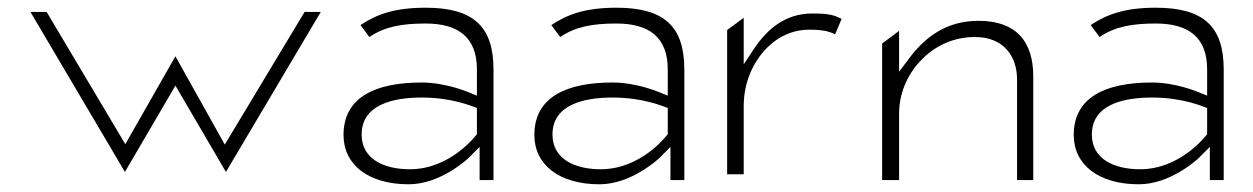

<svg xmlns="http://www.w3.org/2000/svg" viewBox="-20 -482 3249 498"><path d="M59 -451 304 -36 435 -260 566 -36 812 -451H770L563 -107L435 -336L305 -108L101 -451Z M871 -132C871 -55 935 -4 1040 -4C1124 -4 1195 -72 1195 -72L1224 -101V-15H1260V-302C1260 -414 1207 -462 1084 -462C1004 -462 957 -445 915 -417L938 -386C978 -413 1022 -421 1084 -421C1169 -421 1217 -385 1217 -302V-234L1192 -244C1192 -244 1135 -268 1074 -268C952 -268 871 -229 871 -132ZM918 -133C918 -211 1000 -229 1074 -229C1152 -229 1203 -207 1217 -202V-134C1214 -130 1148 -43 1043 -43C975 -43 918 -70 918 -133Z M1366 -132C1366 -55 1430 -4 1535 -4C1619 -4 1690 -72 1690 -72L1719 -101V-15H1755V-302C1755 -414 1702 -462 1579 -462C1499 -462 1452 -445 1410 -417L1433 -386C1473 -413 1517 -421 1579 -421C1664 -421 1712 -385 1712 -302V-234L1687 -244C1687 -244 1630 -268 1569 -268C1447 -268 1366 -229 1366 -132ZM1413 -133C1413 -211 1495 -229 1569 -229C1647 -229 1698 -207 1712 -202V-134C1709 -130 1643 -43 1538 -43C1470 -43 1413 -70 1413 -133Z M1866 -30H1909V-206C1909 -266 1931 -314 1960 -348C1986 -378 2026 -405 2079 -405C2113 -405 2130 -401 2146 -393L2163 -433C2144 -442 2134 -447 2087 -447C2016 -447 1970 -406 1936 -356L1909 -315V-436L1866 -404Z M2268 -15H2312V-187C2312 -247 2339 -296 2372 -329C2402 -359 2448 -386 2509 -386C2584 -386 2618 -335 2618 -276V-15H2660V-284C2660 -373 2617 -428 2518 -428C2436 -428 2382 -387 2343 -337L2312 -296V-402L2268 -369Z M2765 -132C2765 -55 2829 -4 2934 -4C3018 -4 3089 -72 3089 -72L3118 -101V-15H3154V-302C3154 -414 3101 -462 2978 -462C2898 -462 2851 -445 2809 -417L2832 -386C2872 -413 2916 -421 2978 -421C3063 -421 3111 -385 3111 -302V-234L3086 -244C3086 -244 3029 -268 2968 -268C2846 -268 2765 -229 2765 -132ZM2812 -133C2812 -211 2894 -229 2968 -229C3046 -229 3097 -207 3111 -202V-134C3108 -130 3042 -43 2937 -43C2869 -43 2812 -70 2812 -133Z"/></svg>

Font: Charger Sport
Style: HLExt
Weight: 100
Designer: Jasper
Foundry: Cannot Into Space Fonts
Version: Version 1.1